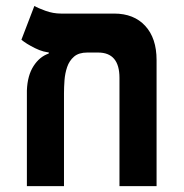

<svg xmlns="http://www.w3.org/2000/svg" viewBox="-20 -632 626 652"><path d="M511.7 -428.2V0H385.7V-367.7Q385.7 -453.6 313 -453.6H154.3Q128.9 -453.6 98.9 -468.5Q68.8 -483.4 52.7 -497.1L96.7 -611.8Q107.9 -605 134 -595.5Q160.2 -585.9 187 -585.9H367.7Q434.6 -585.9 473.1 -544.2Q511.7 -502.4 511.7 -428.2ZM145.5 -450.2V-485.4L276.4 -453.6Q247.6 -453.6 231.4 -439.7Q215.3 -425.8 208 -404.3Q200.7 -382.8 199 -359.1Q197.3 -335.4 197.3 -315.4V0H71.3V-324.7Q73.2 -375.5 93.8 -407.5Q114.3 -439.5 145.5 -450.2Z"/></svg>

Font: Cascadia Code
Style: Regular
Weight: 400
Monospace: yes
Designer: Aaron Bell
Foundry: Saja Typeworks
Version: Version 2106.017